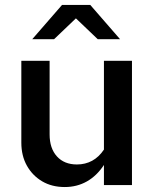

<svg xmlns="http://www.w3.org/2000/svg" viewBox="-20 -746 622 774"><path d="M241 8Q189 8 150 -15Q111 -38 88.5 -78Q66 -118 66 -171V-501H180V-204Q180 -148 209.5 -115.5Q239 -83 290 -83Q324 -83 351.5 -98Q379 -113 399 -143V-501H512V0H399V-81Q370 -37 330 -14.5Q290 8 241 8ZM374 -588 286 -672 198 -588H110L230 -726H344L464 -588Z"/></svg>

Font: Red Hat Text Medium
Style: Regular
Weight: 500
Designer: Pentagram, MCKL
Foundry: Pentagram, MCKL
Version: Version 1.023